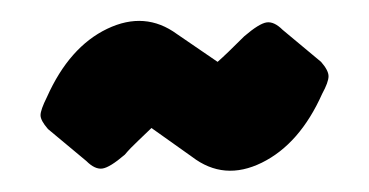

<svg xmlns="http://www.w3.org/2000/svg" viewBox="-20 -473 346 180"><path d="M61 -322 25 -352Q18 -360 18 -365Q18 -370 24 -382Q45 -429 80.5 -446Q116 -463 146 -441L184 -415Q192 -422 209 -439Q223 -451 230 -452Q237 -453 245 -445L281 -415Q288 -407 288 -401.5Q288 -396 282 -385Q261 -338 225.5 -320.5Q190 -303 160 -326L122 -353Q118 -349 110 -341.5Q102 -334 97 -328Q83 -316 76 -315Q69 -314 61 -322Z"/></svg>

Font: Grith.
Style: Regular
Weight: 400
Designer: Yosi Nasution
Version: Version 1.000;hotconv 1.0.109;makeotfexe 2.5.65596